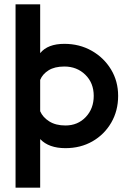

<svg xmlns="http://www.w3.org/2000/svg" viewBox="-20 -680 605 889"><path d="M52 189V-660H166V-434Q201 -477 278 -477Q348 -477 404.5 -445Q461 -413 494 -358.5Q527 -304 527 -236Q527 -167 495 -112Q463 -57 408 -25.5Q353 6 283 6Q206 6 166 -36V189ZM283 -99Q340 -99 377 -138Q414 -177 414 -236Q414 -296 375 -334Q336 -372 278 -372Q233 -372 205 -354.5Q177 -337 166 -310V-165Q178 -137 208 -118Q238 -99 283 -99Z"/></svg>

Font: Lil Grotesk Bold
Style: Regular
Weight: 700
Designer: Bastien Sozeau
Foundry: NBR — Bastien Sozeau
Version: Version 4.002; ttfautohint (v1.8.4.7-5d5b)